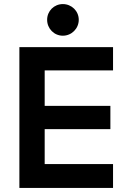

<svg xmlns="http://www.w3.org/2000/svg" viewBox="-20 -921 617 941"><path d="M288 -746C331 -746 366 -781 366 -824C366 -867 331 -901 288 -901C245 -901 211 -867 211 -824C211 -781 245 -746 288 -746ZM75 0H534V-117H199V-288H521V-402H199V-576H534V-690H75Z"/></svg>

Font: FREAK Grotesk
Style: Bold
Weight: 700
Designer: La Scuola Open Source
Foundry: La Scuola Open Source
Version: Version 1.000;PS 1.0;hotconv 1.0.72;makeotf.lib2.5.5900